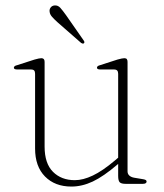

<svg xmlns="http://www.w3.org/2000/svg" viewBox="-20 -676 603 706"><path d="M414.5 -29.5V-79V-83.5V-404.5Q414.5 -412.5 411 -416.5Q407.5 -420.5 399 -420.5H349.5Q342.5 -420.5 339.5 -422.2Q336.5 -424 336.5 -427Q336.5 -430 339.2 -432.5Q342 -435 348.5 -436.5L412 -457Q421.5 -459.5 427.5 -460.8Q433.5 -462 437 -462Q443.5 -462 446.2 -458.8Q449 -455.5 449 -448.5V-46Q449 -36.5 455.5 -30.5Q462 -24.5 473.5 -22.5L503.5 -17.5Q511 -16.5 515 -14.5Q519 -12.5 519 -8Q519 -4.5 515.5 -2.2Q512 0 505.5 0H441.5Q426 0 420.2 -5.8Q414.5 -11.5 414.5 -29.5ZM109 -130V-404.5Q109 -412.5 105.8 -416.5Q102.5 -420.5 93.5 -420.5H44.5Q37 -420.5 34 -422.2Q31 -424 31 -427Q31 -430 33.8 -432.5Q36.5 -435 43.5 -436.5L107 -457Q116 -459.5 122.2 -460.8Q128.5 -462 132 -462Q138 -462 141 -458.8Q144 -455.5 144 -448.5V-137Q144 -75 174.8 -44.2Q205.5 -13.5 255 -13.5Q285.5 -13.5 321.2 -30.5Q357 -47.5 402 -85.5L426 -106L439 -94L413 -72Q360.5 -27 321 -8.5Q281.5 10 242.5 10Q182 10 145.5 -27Q109 -64 109 -130ZM223 -620 287.5 -527.5Q289.5 -525 290.2 -522Q291 -519 288.5 -517Q286.5 -515 283.8 -515.8Q281 -516.5 278.5 -518L190.5 -595Q179.5 -605 171.5 -614Q163.5 -623 162.5 -632.5Q161 -641 166 -648Q171 -655 180.5 -656Q193 -657 201.8 -647.2Q210.5 -637.5 223 -620Z"/></svg>

Font: Fraunces Thin
Style: Regular
Weight: 250
Version: Version 1.000;[b76b70a41]